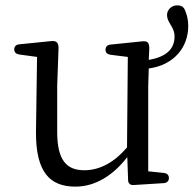

<svg xmlns="http://www.w3.org/2000/svg" viewBox="-20 -677 721 715"><path d="M478 12 590 5C602 4 609 -3 609 -14C609 -25 602 -32 590 -33L532 -39V-357L534 -422C630 -435 681 -503 681 -580C681 -604 676 -622 670 -636C667 -645 663 -651 654 -655C648 -657 643 -657 639 -657C618 -657 602 -640 602 -621C602 -607 608 -598 614 -587C622 -574 630 -561 630 -541C630 -499 605 -466 534 -454L536 -497C536 -507 534 -513 531 -518C527 -523 519 -524 509 -523L392 -511C380 -510 373 -503 373 -492C373 -481 379 -475 392 -473L456 -465L453 -128C408 -75 354 -43 294 -43C228 -43 193 -80 193 -186V-357L198 -498C198 -509 196 -514 192 -519C188 -523 181 -525 171 -524L52 -512C40 -511 33 -504 33 -493C33 -482 40 -476 52 -474L118 -465L114 -186C113 -34 167 18 261 18C337 18 403 -26 454 -92L457 -7C457 6 465 13 478 12Z"/></svg>

Font: 寒蝉锦书宋
Style: Regular
Weight: 400
Designer: 寒蝉锦书宋{Warren} 思源宋体{Ryoko NISHIZUKA 西塚涼子 (kana & ideographs); Frank Grießhammer (Latin, Greek & Cyrillic); Wenlong ZHANG 
Foundry: Adobe & ChillType
Version: Version 2.000;Glyphs 3.1.1 (3135)